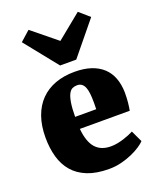

<svg xmlns="http://www.w3.org/2000/svg" viewBox="-161 -975 882 1081"><g transform="rotate(-20 279.5 -435.0)"><path d="M84.5 -827.6 143.6 -880.4 291 -760.3 439 -880.9 500 -827.6 338.9 -630.9H242.2ZM25.9 -276.9Q25.9 -348.1 45.4 -402.8Q64.9 -457.5 101.3 -494.6Q137.7 -531.7 189.5 -550.8Q241.2 -569.8 305.7 -569.8Q361.8 -569.8 404.1 -555.7Q446.3 -541.5 474.6 -515.1Q502.9 -488.8 517.3 -450.7Q531.7 -412.6 532.7 -364.7Q532.7 -329.1 530 -303.5Q527.3 -277.8 523.4 -257.3H224.6Q231.9 -178.2 264.4 -141.6Q296.9 -105 356 -105Q375 -105 394.8 -108.6Q414.6 -112.3 433.1 -118.2Q451.7 -124 467.5 -130.6Q483.4 -137.2 494.6 -143.1L526.9 -74.2Q516.6 -62.5 494.6 -47.9Q472.7 -33.2 442.9 -20Q413.1 -6.8 377.4 2.2Q341.8 11.2 303.7 11.2Q227.5 11.2 174.6 -10Q121.6 -31.2 88.6 -69.6Q55.7 -107.9 40.8 -160.9Q25.9 -213.9 25.9 -276.9ZM349.1 -330.1Q349.1 -333.5 349.1 -339.1Q349.1 -344.7 349.4 -350.6Q349.6 -356.4 349.6 -362.1Q349.6 -367.7 349.6 -371.1Q349.6 -399.9 347.2 -422.6Q344.7 -445.3 338.4 -461.2Q332 -477.1 321 -485.4Q310.1 -493.7 293.5 -493.7Q277.8 -493.7 265.1 -487.8Q252.4 -481.9 243.2 -464.4Q233.9 -446.8 228.5 -414.8Q223.1 -382.8 222.7 -330.1Z"/></g></svg>

Font: Merriweather UltraBold
Style: Regular
Weight: 900
Designer: Eben Sorkin ( sorkintype@gmail.com )
Foundry: Eben Sorkin
Version: Version 1.570; ttfautohint (v1.3) -l 8 -r 32 -G 0 -x 0 -H 60